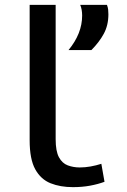

<svg xmlns="http://www.w3.org/2000/svg" viewBox="-20 -760 521 790"><path d="M209 -740V-187Q209 -138 222.5 -113Q236 -88 259 -79.5Q282 -71 308 -71Q330 -71 352.5 -75Q375 -79 397 -86L410 -12Q383 -2 350.5 4Q318 10 280 10Q228 10 188 -6Q148 -22 125 -63.5Q102 -105 102 -183V-740ZM262 -554Q318 -622 318 -696Q318 -708 316 -719.5Q314 -731 310 -740H420Q424 -730 425 -720.5Q426 -711 426 -701Q426 -656 407 -621Q388 -586 356 -554Z"/></svg>

Font: Georama ExtraExtended
Style: Regular
Weight: 400
Width: 8
Designer: Jean-Baptiste Levee
Foundry: Production Type
Version: Version 1.000